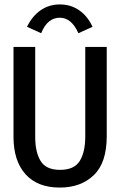

<svg xmlns="http://www.w3.org/2000/svg" viewBox="-20 -835 540 867"><path d="M250 12Q149 12 95 -48.5Q41 -109 41 -217V-623H139V-216Q139 -148 163.5 -108Q188 -68 251 -68Q315 -68 340 -108Q365 -148 365 -219V-623H462V-220Q462 -100 403.5 -44Q345 12 250 12ZM166 -685 102 -714Q126 -763 164 -789Q202 -815 250 -815Q299 -815 337 -789Q375 -763 398 -714L334 -685Q303 -755 250 -755Q194 -755 166 -685Z"/></svg>

Font: Inconsolata SemiBold
Style: Regular
Weight: 600
Monospace: yes
Designer: Raph Levien, Cyreal, Brenton Simpson
Foundry: Raph Levien, Cyreal, Google
Version: Version 3.100; ttfautohint (v1.8.4.7-5d5b)